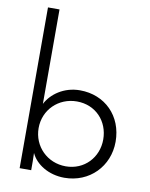

<svg xmlns="http://www.w3.org/2000/svg" viewBox="-86 -829 704 901"><g transform="rotate(10 265.5 -379.0)"><path d="M491 -200C491 -323 404 -409 285 -409C208 -409 149 -365 124 -316V-766H69V0H124V-42C124 -57 123 -69 123 -82C146 -31 208 8 283 8C403 8 491 -83 491 -200ZM432 -200C432 -115 369 -46 280 -46C192 -46 124 -114 124 -201C124 -288 192 -355 280 -355C369 -355 432 -288 432 -200Z"/></g></svg>

Font: Josefin Sans
Style: Regular
Weight: 400
Designer: Santiago Orozco
Foundry: Typemade
Version: 1.000